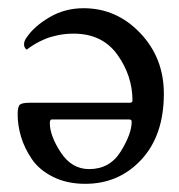

<svg xmlns="http://www.w3.org/2000/svg" viewBox="-20 -446 440 472"><path d="M189.5 5.9Q144.5 5.9 110.4 -11.2Q76.2 -28.3 58.1 -55.2Q40 -82 31.7 -109.9Q23.4 -137.7 23.4 -165Q23.4 -184.6 29.3 -189Q35.2 -193.4 52.7 -193.4H297.9Q305.7 -193.4 305.7 -198.2Q305.7 -259.8 268.6 -311.5Q231.4 -363.3 161.1 -363.3Q140.6 -363.3 122.1 -359.4Q103.5 -355.5 90.8 -350.1Q78.1 -344.7 68.8 -339.4Q59.6 -334 52.7 -329.1L45.9 -324.2Q44.9 -324.2 43.5 -325.7Q42 -327.1 40.5 -330.1Q39.1 -333 39.1 -336.9Q39.1 -345.7 45.9 -354.5Q64.5 -381.8 102.1 -403.8Q139.6 -425.8 185.5 -425.8Q266.6 -425.8 324.7 -364.7Q382.8 -303.7 382.8 -215.8Q382.8 -113.3 327.6 -53.7Q272.5 5.9 189.5 5.9ZM199.2 -30.3Q250 -30.3 276.9 -73.7Q303.7 -117.2 303.7 -146.5Q303.7 -152.3 297.9 -152.3H107.4Q102.5 -152.3 102.5 -143.6Q102.5 -112.3 129.4 -71.3Q156.2 -30.3 199.2 -30.3Z"/></svg>

Font: Crimson Text
Style: Regular
Weight: 400
Version: Version 0.13